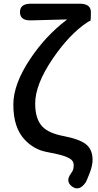

<svg xmlns="http://www.w3.org/2000/svg" viewBox="-20 -817 531 1037"><path d="M443 168Q408 218 370 191Q332 163 362 122Q365 118 371.5 107Q378 96 378 73.5Q378 51 354.5 38Q331 25 287 15Q258 9 229 3Q163 -10 114 -62Q52 -127 52 -252Q52 -363 144 -500Q226 -623 339 -709Q343 -712 338 -712L148 -707Q88 -705 88 -751Q87 -797 147 -797H411Q471 -797 471 -751Q471 -705 468 -705Q465 -705 448 -694Q354 -631 264 -499Q170 -360 170 -258Q170 -174 209 -133Q244 -97 324 -82Q408 -66 444 -38Q480 -10 480 47Q480 76 465 116Q447 162 443 168Z"/></svg>

Font: Resource Han Rounded KR Medium
Style: Regular
Weight: 500
Designer: Cyano Hao (round all glyphs); Ryoko NISHIZUKA 西塚涼子 (kana, bopomofo & ideographs); Paul D. Hunt (Latin, Greek & Cyrillic)
Foundry: Cyano Hao
Version: 0.990